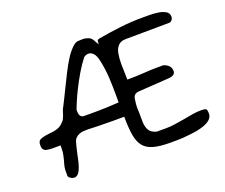

<svg xmlns="http://www.w3.org/2000/svg" viewBox="-111 -849 1183 1009"><g transform="rotate(-20 480.5 -344.5)"><path d="M146 -10Q136 -10 126.5 -16Q117 -22 114 -29V-57Q114 -78 120.5 -99Q127 -120 131 -141Q133 -149 134 -159.5Q135 -170 135 -194H79Q72 -195 65 -196Q58 -197 53 -198Q46 -201 40.5 -207.5Q35 -214 35 -231Q35 -251 44.5 -258Q54 -265 75 -269Q86 -271 98.5 -272.5Q111 -274 122 -275Q134 -277 147 -281Q160 -285 171 -294Q176 -298 182.5 -305Q189 -312 189 -312Q191 -314 193 -318.5Q195 -323 198 -330Q200 -334 202 -339.5Q204 -345 205 -350Q208 -358 210.5 -365.5Q213 -373 216 -377Q223 -390 237 -418.5Q251 -447 267.5 -480.5Q284 -514 297.5 -541Q311 -568 317 -578Q327 -595 337.5 -612Q348 -629 361 -644Q389 -678 410 -678Q415 -678 421.5 -678.5Q428 -679 435 -679Q451 -679 467.5 -672.5Q484 -666 495 -641Q497 -637 500 -633Q503 -629 505 -625Q506 -628 506 -630.5Q506 -633 506 -634V-639Q506 -644 508.5 -647.5Q511 -651 523 -653Q587 -664 646 -671Q705 -678 769 -678Q783 -678 807 -678Q831 -678 855.5 -674.5Q880 -671 897 -661Q914 -651 914 -631Q914 -620 907.5 -612.5Q901 -605 893 -604L649 -602Q620 -602 605 -586Q590 -570 585.5 -543.5Q581 -517 581 -487Q581 -465 582 -442Q583 -419 583 -399Q633 -399 676 -402Q719 -405 747 -405H787Q827 -392 827 -358Q827 -334 789 -331L620 -320Q601 -319 593.5 -309.5Q586 -300 585 -287.5Q584 -275 582 -264Q581 -256 581 -248Q581 -240 581 -232Q582 -225 582 -219.5Q582 -214 582 -210Q582 -187 582.5 -161.5Q583 -136 594 -116Q605 -96 636 -89H687Q714 -89 741 -93.5Q768 -98 794 -102Q820 -107 844 -111Q868 -115 893 -115Q913 -115 919 -110.5Q925 -106 925 -84Q925 -39 834 -21Q813 -17 791 -15Q769 -13 749 -11Q729 -10 711.5 -10Q694 -10 682 -10Q624 -10 588.5 -20Q553 -30 534 -53.5Q515 -77 508 -118Q501 -159 501 -221H431Q415 -221 395 -221.5Q375 -222 353 -222Q341 -222 326 -223Q311 -224 296 -224Q283 -224 271.5 -223Q260 -222 251 -218Q225 -208 218.5 -186Q212 -164 204 -129Q201 -116 197 -96Q193 -76 186.5 -56Q180 -36 170 -23Q160 -10 146 -10ZM368 -297Q395 -297 425 -298Q455 -299 499 -302V-344Q499 -392 496.5 -440Q494 -488 483 -540Q476 -572 463.5 -584.5Q451 -597 437 -597Q423 -597 410 -587Q385 -555 363 -517.5Q341 -480 323.5 -445Q306 -410 294.5 -382.5Q283 -355 278 -342V-332Q278 -297 305 -297Z"/></g></svg>

Font: Fuzzy Bubbles
Style: Regular
Weight: 400
Designer: Robert E. Leuschke
Foundry: Robert E. Leuschke
Version: Version 1.010; ttfautohint (v1.8.3)